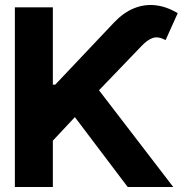

<svg xmlns="http://www.w3.org/2000/svg" viewBox="-20 -748 736 768"><path d="M39.5 0V-718.8H191.4V-409.2H200.8L437.3 -659.2Q473.9 -697.6 515.4 -714.6Q556.9 -731.7 601.3 -727Q645.7 -722.2 691 -695.5L642.4 -587.7Q612.9 -603.4 591.4 -596.2Q569.8 -589 545.9 -563.7L376 -386.9L673 0H490.8L279.5 -279.5L191.4 -185.4V0Z"/></svg>

Font: Inter Display V
Style: Regular
Weight: 400
Designer: Rasmus Andersson
Foundry: rsms
Version: Version 3.015;git-src